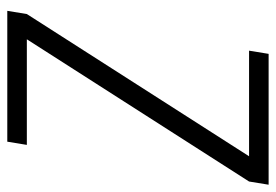

<svg xmlns="http://www.w3.org/2000/svg" viewBox="-138 -638 775 540"><g transform="rotate(90 250.0 -367.5)"><path d="M10 0 19 -55 419 -680H122L131 -735H499L490 -680L90 -55H387L378 0Z"/></g></svg>

Font: Iosevka Light Oblique
Style: Regular
Weight: 300
Italic angle: -9°
Monospace: yes
Designer: Belleve Invis
Foundry: Belleve Invis
Version: Version 32.5.0; ttfautohint (v1.8.4)